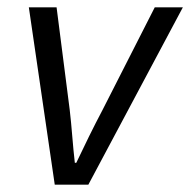

<svg xmlns="http://www.w3.org/2000/svg" viewBox="-20 -506 521 526"><path d="M59 -486H135L171 -205Q175 -170 178 -132.5Q181 -95 185 -60H189Q206 -96 224 -132.5Q242 -169 261 -205L404 -486H481L222 0H130Z"/></svg>

Font: mr_Source Sans Pro
Style: Italic
Weight: 400
Italic angle: -11°
Designer: Paul D. Hunt
Foundry: Adobe Systems Incorporated
Version: Version 1.036;July 10, 2024;FontCreator 11.5.0.2430 64-bit